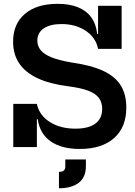

<svg xmlns="http://www.w3.org/2000/svg" viewBox="-20 -786 724 1026"><path d="M406.5 10Q308.5 10 250.5 -30.8Q192.5 -71.5 182 -148.5H159L177 -231Q189.5 -170 246 -134.2Q302.5 -98.5 383 -98.5Q453 -98.5 489.5 -125.5Q526 -152.5 526 -204Q526 -239.5 508 -263.2Q490 -287 450.2 -301.8Q410.5 -316.5 344 -325Q245.5 -337.5 180.2 -368.2Q115 -399 82.5 -447.5Q50 -496 50 -563Q50 -658 113 -711.8Q176 -765.5 287.5 -765.5Q351 -765.5 396 -747.5Q441 -729.5 467.2 -693.8Q493.5 -658 499.5 -604.5H522.5L504 -525Q492.5 -585 438.5 -621.2Q384.5 -657.5 308.5 -657.5Q248 -657.5 213.8 -634.2Q179.5 -611 179.5 -568.5Q179.5 -539.5 198 -517.2Q216.5 -495 257 -479Q297.5 -463 363 -452Q466 -437.5 530.5 -407.8Q595 -378 625 -329.8Q655 -281.5 655 -211Q655 -106.5 589.8 -48.2Q524.5 10 406.5 10ZM51 0V-231H177V0ZM504 -525V-755H630V-525ZM329 66H439V102Q439 161 401 190.5Q363 220 295 220V132.5Q312.5 132.5 320.8 125.5Q329 118.5 329 102Z"/></svg>

Font: Hepta Slab SemiBold
Style: Regular
Weight: 600
Designer: Michael LaGattuta
Foundry: Michael LaGattuta
Version: Version 1.102